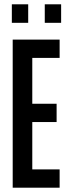

<svg xmlns="http://www.w3.org/2000/svg" viewBox="-20 -872 317 892"><path d="M39 0V-688H257V-603H130V-390H243V-305H130V-85H257V0ZM35 -766V-852H111V-766ZM188 -766V-852H264V-766Z"/></svg>

Font: Saira Ultra Condensed SemiBold
Style: Regular
Weight: 600
Width: 1
Designer: Hector Gatti with collaboration of the Omnibus-Type team
Foundry: Omnibus-Type
Version: Version 1.001; ttfautohint (v1.8)